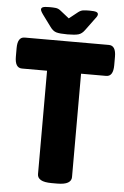

<svg xmlns="http://www.w3.org/2000/svg" viewBox="-58 -902 611 945"><g transform="rotate(5 247.0 -429.0)"><path d="M234 2Q197 2 180 -8Q163 -18 163 -36V-547H39Q4 -547 4 -603V-645Q4 -700 39 -700H455Q490 -700 490 -645V-603Q490 -547 455 -547H331V-36Q331 -18 314 -8Q297 2 260 2ZM345 -860Q370 -860 379 -856.5Q388 -853 388 -845Q388 -841 385.5 -836Q383 -831 375 -821L333 -764Q319 -744 301.5 -739Q284 -734 247 -734Q209 -734 192 -739Q175 -744 161 -764L119 -821Q112 -831 109.5 -836.5Q107 -842 107 -845Q107 -853 115.5 -856.5Q124 -860 149 -860Q166 -860 179 -858.5Q192 -857 204 -847L247 -813L291 -848Q303 -857 315 -858.5Q327 -860 345 -860Z"/></g></svg>

Font: Asap Semi Condensed ExtraBold
Style: Regular
Weight: 800
Width: 4
Designer: Pablo Cosgaya
Foundry: Omnibus-Type
Version: Version 3.001; ttfautohint (v1.8.4.7-5d5b)